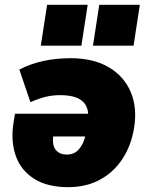

<svg xmlns="http://www.w3.org/2000/svg" viewBox="-20 -763 615 795"><path d="M262 12Q176 12 121 -23Q66 -58 45 -118.5Q24 -179 36 -255L42 -292H345Q343 -329 315 -349Q287 -369 228 -369Q197 -369 168.5 -362Q140 -355 106 -340L60 -475Q151 -522 272 -522Q367 -522 430.5 -484.5Q494 -447 521.5 -381.5Q549 -316 535 -232Q523 -160 487 -105Q451 -50 394 -19Q337 12 262 12ZM256 -123Q288 -123 306.5 -144.5Q325 -166 333 -198H200Q196 -159 212 -141Q228 -123 256 -123ZM365 -574 391 -743H559L533 -574ZM149 -574 175 -743H343L317 -574Z"/></svg>

Font: Mulish ExtraBlack
Style: Italic
Weight: 1000
Italic angle: -9°
Designer: Vernon Adams
Foundry: Vernon Adams
Version: Version 3.603; ttfautohint (v1.8.3)